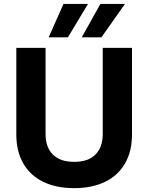

<svg xmlns="http://www.w3.org/2000/svg" viewBox="-20 -947 755 977"><path d="M63 -262.8V-703.4H211.8V-265.7Q211.8 -198 248.8 -160.7Q285.8 -123.4 357.3 -123.4V10.4Q266.1 10.4 200 -21.8Q133.9 -53.9 98.4 -115.4Q63 -177 63 -262.8ZM502.8 -265.7V-703.4H651.7V-262.8Q651.7 -177 616.2 -115.4Q580.8 -53.9 514.6 -21.8Q448.5 10.4 357.3 10.4V-123.4Q428.8 -123.4 465.8 -160.7Q502.8 -198 502.8 -265.7ZM227.7 -757.1 303.1 -927.1H427.8L325.6 -757.1ZM396 -757.1 490.9 -927.1H615.9L496.1 -757.1Z"/></svg>

Font: Wand UI Pro
Style: Regular
Weight: 400
Designer: Andreas Faust
Version: Version 1.003;FEAKit 1.0